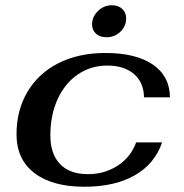

<svg xmlns="http://www.w3.org/2000/svg" viewBox="-20 -702 702 732"><path d="M43 -190Q43 -282 85 -352.5Q127 -423 203.5 -461.5Q280 -500 382 -500Q498 -500 562.5 -456Q627 -412 628 -331H529Q528 -388 490.5 -420Q453 -452 389 -452Q326 -452 276.5 -418Q227 -384 199.5 -323.5Q172 -263 172 -186Q172 -115 209 -76.5Q246 -38 316 -38Q378 -38 428 -70Q478 -102 499 -159H598Q570 -77 493.5 -33.5Q417 10 302 10Q180 10 111.5 -42Q43 -94 43 -190ZM331 -609Q331 -638 353.5 -660Q376 -682 407 -682Q431 -682 446 -668Q461 -654 461 -632Q461 -602 439 -581Q417 -560 386 -560Q361 -560 346 -573.5Q331 -587 331 -609Z"/></svg>

Font: Fahkwang SemiBold
Style: Italic
Weight: 600
Italic angle: -10°
Version: Version 1.000; ttfautohint (v1.6)